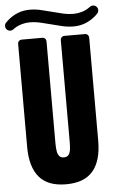

<svg xmlns="http://www.w3.org/2000/svg" viewBox="-106 -1074 684 1125"><g transform="rotate(-5 236.0 -511.0)"><path d="M104.5 -956.1Q82.5 -956.1 58.6 -949.2Q34.7 -942.4 16.1 -929.7Q9.3 -925.3 3.9 -921.4Q-1.5 -917.5 -10.3 -917.5Q-22.5 -917.5 -31 -926Q-39.6 -934.6 -39.6 -946.8Q-39.6 -957.5 -33.4 -964.4Q-27.3 -971.2 -20 -978Q7.8 -1002.9 41 -1016.4Q74.2 -1029.8 111.8 -1029.8Q145 -1029.8 176.8 -1022.5Q208.5 -1015.1 240.2 -1006.6Q272 -998 303.7 -990.7Q335.4 -983.4 368.7 -983.4Q391.1 -983.4 414.8 -990.2Q438.5 -997.1 457 -1009.8Q463.9 -1014.2 469.2 -1018.1Q474.6 -1022 483.4 -1022Q495.6 -1022 504.2 -1013.4Q512.7 -1004.9 512.7 -992.7Q512.7 -981.9 506.6 -975.1Q500.5 -968.3 493.2 -961.4Q465.3 -936.5 432.1 -923.1Q398.9 -909.7 361.3 -909.7Q328.1 -909.7 296.4 -917Q264.6 -924.3 232.9 -932.9Q201.2 -941.4 169.4 -948.7Q137.7 -956.1 104.5 -956.1ZM27.8 -835Q27.8 -846.2 34.4 -852.8Q41 -859.4 52.2 -859.4H170.4Q181.6 -859.4 188.2 -852.8Q194.8 -846.2 194.8 -835V-236.8Q194.8 -215.3 197.3 -195.6Q199.7 -175.8 208.5 -163.1Q217.3 -150.4 236.8 -150.4Q256.8 -150.4 265.6 -162.8Q274.4 -175.3 276.6 -195.3Q278.8 -215.3 278.8 -236.8V-835Q278.8 -846.2 285.4 -852.8Q292 -859.4 303.2 -859.4H421.4Q432.6 -859.4 439.2 -852.8Q445.8 -846.2 445.8 -835V-230Q445.8 -112.8 395 -52.5Q344.2 7.8 236.8 7.8Q129.4 7.8 78.6 -52.5Q27.8 -112.8 27.8 -230Z"/></g></svg>

Font: Fz Anton Round
Style: Regular
Weight: 400
Designer: Vernon Adams
Foundry: Vernon Adams
Version: Version 2.0 Mod + VH boi FontZin